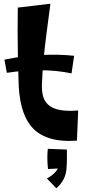

<svg xmlns="http://www.w3.org/2000/svg" viewBox="-20 -758 472 1036"><path d="M395 1Q305 7 244.5 -13Q184 -33 149 -75.5Q114 -118 97.5 -181Q81 -244 80 -324Q78 -390 76.5 -456Q75 -522 75 -587.5Q75 -653 76 -717L252 -738Q241 -654 231 -577.5Q221 -501 214.5 -431Q208 -361 206 -296Q205 -241 225.5 -210Q246 -179 290 -167.5Q334 -156 402 -162ZM366 -362Q286 -379 195.5 -379Q105 -379 17 -365L4 -436Q97 -456 196.5 -461Q296 -466 380 -457ZM284 258 233 205Q258 192 275 174.5Q292 157 295 142L316 150L239 154Q236 128 235.5 98.5Q235 69 238 45L341 49Q341 76 341 100Q341 124 339 150Q337 182 323.5 208.5Q310 235 284 258Z"/></svg>

Font: Marhey Medium
Style: Regular
Weight: 500
Designer: Nur Syamsi & Bustanul Arifin
Foundry: Namelatype
Version: Version 1.000